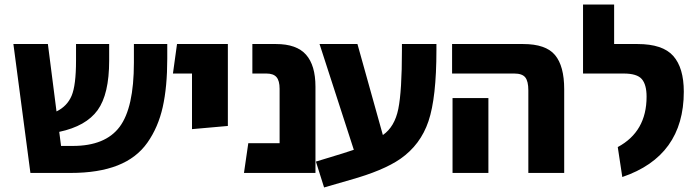

<svg xmlns="http://www.w3.org/2000/svg" viewBox="-20 -762 3072 846"><path d="M570 -568H717V-504Q717 -379 697 -290Q677 -201 629.5 -133.5Q582 -66 498 -33Q414 0 291 0H114L39 -568H191L229 -271Q276 -294 295.5 -340Q315 -386 315 -495V-568H461V-495Q461 -347 410 -276.5Q359 -206 241 -181L249 -119H301Q444 -119 507 -203Q570 -287 570 -486Z M826 -193V-438H742L760 -568H984V-207Z M1196 -568Q1287 -568 1328.5 -521Q1370 -474 1370 -380V0H1055L1074 -131H1212V-371Q1212 -406 1198.5 -422Q1185 -438 1154 -438H1092V-568Z M1751 -568H1903V-541Q1903 -332 1868 -228Q1833 -124 1744 -62Q1669 -10 1522 31L1408 64L1372 -50L1490 -86Q1496 -88 1539 -102L1388 -568H1555L1667 -167Q1719 -203 1735 -282Q1751 -361 1751 -540Z M2308 0V-364Q2308 -404 2294.5 -421Q2281 -438 2246 -438H1972V-568H2285Q2385 -568 2425.5 -519.5Q2466 -471 2466 -369V0ZM1974 0V-330H2132V0Z M2722 18 2702 -114Q2829 -182 2829 -336Q2829 -389 2808 -413.5Q2787 -438 2728 -438H2549V-742H2686V-568H2789Q2900 -568 2946.5 -515.5Q2993 -463 2993 -358Q2993 -74 2722 18Z"/></svg>

Font: FiraGO
Style: Bold
Weight: 700
Designer: bBox Type
Foundry: bBox Type GmbH
Version: Version 1.001;PS 001.001;hotconv 1.0.88;makeotf.lib2.5.64775